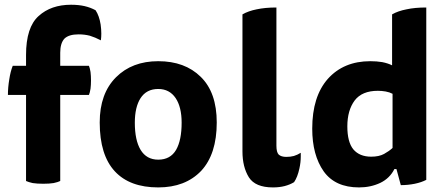

<svg xmlns="http://www.w3.org/2000/svg" viewBox="-20 -778 1904 817"><path d="M34.2 -498Q24.4 -473.6 19.5 -440.4Q13.7 -406.2 13.7 -374Q40 -374 90.8 -374Q90.8 -282.2 90.8 -7.8Q101.6 -2.9 119.1 1Q137.7 3.9 164.1 3.9Q190.4 3.9 208 1Q226.6 -2.9 236.3 -7.8Q236.3 -129.9 236.3 -374Q266.6 -374 358.4 -374Q362.3 -382.8 365.2 -400.4Q367.2 -417 367.2 -435.5Q367.2 -455.1 365.2 -471.7Q362.3 -489.3 358.4 -498Q317.4 -498 236.3 -498Q236.3 -511.7 236.3 -553.7Q236.3 -593.8 253.9 -613.3Q272.5 -631.8 314.5 -631.8Q339.8 -631.8 362.3 -626Q384.8 -619.1 409.2 -606.4Q411.1 -620.1 411.1 -634.8Q411.1 -653.3 408.2 -673.8Q402.3 -710.9 386.7 -734.4Q365.2 -746.1 339.8 -752Q314.5 -757.8 282.2 -757.8Q197.3 -757.8 144.5 -710Q90.8 -662.1 90.8 -543.9Q90.8 -528.3 90.8 -498Q77.1 -498 34.2 -498Z M653.3 -517.6Q542 -517.6 473.6 -449.2Q404.3 -379.9 404.3 -256.8Q404.3 -118.2 468.8 -48.8Q532.2 19.5 653.3 19.5Q768.6 19.5 835.9 -50.8Q902.3 -122.1 902.3 -256.8Q902.3 -384.8 834 -451.2Q766.6 -517.6 653.3 -517.6ZM553.7 -255.9Q553.7 -322.3 578.1 -360.4Q603.5 -399.4 653.3 -399.4Q701.2 -399.4 727.5 -360.4Q752.9 -322.3 752.9 -255.9Q752.9 -181.6 729.5 -140.6Q705.1 -98.6 653.3 -98.6Q603.5 -98.6 578.1 -140.6Q553.7 -181.6 553.7 -255.9Z M1231.4 -2.9Q1246.1 -24.4 1253.9 -60.5Q1259.8 -86.9 1259.8 -111.3Q1259.8 -120.1 1259.8 -127.9Q1246.1 -119.1 1230.5 -114.3Q1215.8 -110.4 1198.2 -110.4Q1176.8 -110.4 1166 -120.1Q1156.2 -129.9 1156.2 -158.2Q1156.2 -353.5 1156.2 -746.1Q1108.4 -746.1 1072.3 -738.3Q1037.1 -731.4 1011.7 -716.8Q1011.7 -688.5 1011.7 -631.8Q1011.7 -507.8 1011.7 -133.8Q1011.7 -67.4 1039.1 -23.4Q1066.4 19.5 1141.6 19.5Q1168.9 19.5 1191.4 13.7Q1213.9 7.8 1231.4 -2.9Z M1648.4 -500Q1630.9 -508.8 1606.4 -513.7Q1583 -517.6 1555.7 -517.6Q1442.4 -517.6 1375 -442.4Q1308.6 -367.2 1308.6 -230.5Q1308.6 -118.2 1357.4 -48.8Q1406.2 19.5 1507.8 19.5Q1557.6 19.5 1598.6 0Q1638.7 -19.5 1658.2 -58.6Q1661.1 -58.6 1667 -58.6Q1670.9 -42 1685.5 9.8Q1715.8 9.8 1745.1 3.9Q1773.4 -2 1793.9 -12.7Q1793.9 -257.8 1793.9 -746.1Q1745.1 -746.1 1710 -738.3Q1673.8 -731.4 1648.4 -716.8Q1648.4 -644.5 1648.4 -500ZM1650.4 -148.4Q1635.7 -134.8 1614.3 -123Q1592.8 -111.3 1559.6 -111.3Q1509.8 -111.3 1483.4 -142.6Q1458 -173.8 1458 -240.2Q1458 -308.6 1489.3 -350.6Q1520.5 -391.6 1587.9 -391.6Q1604.5 -391.6 1621.1 -388.7Q1637.7 -385.7 1650.4 -378.9Q1650.4 -301.8 1650.4 -148.4Z"/></svg>

Font: cl
Style: Bold
Weight: 400
Designer: Mitja Miklavcic
Version: Version 7.504; 2011; Build 1021